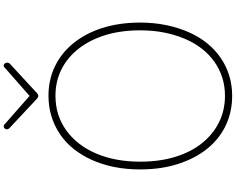

<svg xmlns="http://www.w3.org/2000/svg" viewBox="-136 -1094 1249 1016"><g transform="rotate(-90 488.0 -585.5)"><path d="M490 19Q404 19 332.5 -15Q261 -49 209.5 -113Q158 -177 129 -267Q100 -357 100 -468Q100 -542 113 -606Q126 -670 150.5 -724Q175 -778 209 -820.5Q243 -863 287 -892.5Q331 -922 382 -937.5Q433 -953 490 -953Q574 -953 645 -919Q716 -885 768 -821Q820 -757 848.5 -667.5Q877 -578 877 -468Q877 -394 863.5 -329.5Q850 -265 826 -210.5Q802 -156 767.5 -113.5Q733 -71 690 -41.5Q647 -12 596.5 3.5Q546 19 490 19ZM490 -19Q540 -19 585 -33Q630 -47 669 -74.5Q708 -102 738.5 -141Q769 -180 790.5 -230Q812 -280 824 -339.5Q836 -399 836 -468Q836 -570 810.5 -652.5Q785 -735 738.5 -794Q692 -853 629 -884.5Q566 -916 490 -916Q438 -916 393 -902Q348 -888 309 -860.5Q270 -833 239 -794Q208 -755 186 -705Q164 -655 152.5 -595.5Q141 -536 141 -468Q141 -365 166.5 -282Q192 -199 239 -140.5Q286 -82 349.5 -50.5Q413 -19 490 -19ZM649 -1190Q656 -1190 660.5 -1184.5Q665 -1179 665 -1171Q665 -1168 664 -1165.5Q663 -1163 661 -1159L505 -1015Q500 -1011 496.5 -1009Q493 -1007 489 -1007Q485 -1007 481.5 -1009Q478 -1011 473 -1015L317 -1161Q315 -1164 313.5 -1167Q312 -1170 312 -1172Q312 -1180 317 -1185Q322 -1190 328 -1190Q333 -1190 335.5 -1188Q338 -1186 341 -1183L489 -1053L637 -1183Q639 -1186 642 -1188Q645 -1190 649 -1190Z"/></g></svg>

Font: Playwrite US Modern Thin
Style: Regular
Weight: 250
Designer: Veronika Burian, José Scaglione
Foundry: TypeTogether
Version: Version 1.003